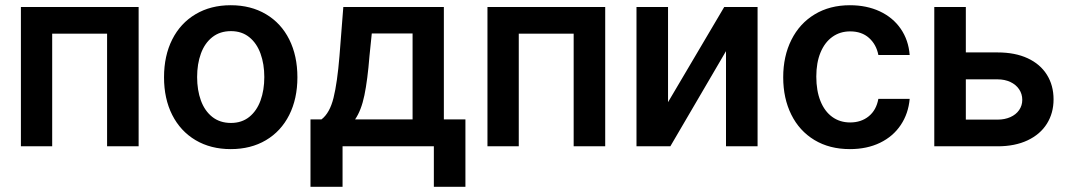

<svg xmlns="http://www.w3.org/2000/svg" viewBox="-20 -557 4069 731"><path d="M59.6 -530.3H507.8V0H387.7V-428.7H178.7V0H59.6Z M604.5 -262.7Q604.5 -344.7 635.7 -406.7Q667 -468.8 724.6 -502.9Q782.2 -537.1 858.4 -537.1Q935.1 -537.1 992.7 -502.9Q1050.3 -468.8 1081.3 -406.7Q1112.3 -344.7 1112.3 -262.7Q1112.3 -181.2 1081.1 -119.1Q1049.8 -57.1 992.4 -23.2Q935.1 10.7 858.4 10.7Q782.2 10.7 724.6 -23.4Q667 -57.6 635.7 -119.4Q604.5 -181.2 604.5 -262.7ZM986.3 -263.7Q986.3 -313 971.9 -352.8Q957.5 -392.6 929 -415.5Q900.4 -438.5 859.4 -438.5Q817.4 -438.5 788.3 -415.5Q759.3 -392.6 744.9 -353Q730.5 -313.5 730.5 -263.7Q730.5 -213.9 744.9 -174.3Q759.3 -134.8 788.3 -111.8Q817.4 -88.9 859.4 -88.9Q900.4 -88.9 929 -111.8Q957.5 -134.8 971.9 -174.3Q986.3 -213.9 986.3 -263.7Z M1162.1 -102.5H1204.1Q1235.4 -126.5 1249.8 -184.3Q1264.2 -242.2 1272.5 -343.8L1287.1 -530.3H1669.9V-102.5H1752V154.3H1631.8V0H1284.2V154.3H1162.1ZM1550.8 -102.5V-429.7H1395.5L1386.7 -343.8Q1379.4 -252 1367.4 -194.3Q1355.5 -136.7 1332 -102.5Z M1835.9 -530.3H2284.2V0H2164.1V-428.7H1955.1V0H1835.9Z M2737.3 -530.3H2864.3V0H2744.1V-362.3L2532.2 0H2403.3V-530.3H2523.4V-168Z M2961.9 -262.7Q2961.9 -343.3 2993.2 -405.5Q3024.4 -467.8 3081.8 -502.4Q3139.2 -537.1 3215.8 -537.1Q3279.8 -537.1 3329.8 -513.7Q3379.9 -490.2 3409.4 -447.3Q3439 -404.3 3443.4 -347.7H3324.2Q3316.4 -387.7 3288.6 -412.6Q3260.7 -437.5 3216.8 -437.5Q3178.2 -437.5 3149.2 -416.7Q3120.1 -396 3104 -357.2Q3087.9 -318.4 3087.9 -265.6Q3087.9 -211.4 3103.8 -172.1Q3119.6 -132.8 3148.7 -111.8Q3177.7 -90.8 3216.8 -90.8Q3258.8 -90.8 3287.6 -114.3Q3316.4 -137.7 3324.2 -180.7H3443.4Q3438.5 -124.5 3409.4 -81.1Q3380.4 -37.6 3330.6 -13.4Q3280.8 10.7 3215.8 10.7Q3138.2 10.7 3080.8 -23.9Q3023.4 -58.6 2992.7 -120.6Q2961.9 -182.6 2961.9 -262.7Z M3991.2 -178.7Q3991.2 -126.5 3965.8 -85.9Q3940.4 -45.4 3892.3 -22.7Q3844.2 0 3778.3 0H3537.1V-530.3H3657.2V-357.4H3778.3Q3844.7 -357.4 3892.6 -335.2Q3940.4 -313 3965.8 -272.5Q3991.2 -231.9 3991.2 -178.7ZM3778.3 -101.6Q3805.2 -101.6 3826.7 -111.1Q3848.1 -120.6 3860.1 -137.9Q3872.1 -155.3 3872.1 -176.8Q3872.1 -199.2 3860.1 -217Q3848.1 -234.9 3826.7 -244.9Q3805.2 -254.9 3778.3 -254.9H3657.2V-101.6Z"/></svg>

Font: Pretendard Std SemiBold
Style: Regular
Weight: 600
Designer: Base glyphs from Inter by Rasmus Andersson; Hangeul glyphs from Noto Sans CJK(Source Han Sans) by Jang Soo-young and Kan
Foundry: Kil Hyung-jin
Version: Version 1.309